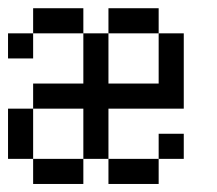

<svg xmlns="http://www.w3.org/2000/svg" viewBox="-20 -458 540 478"><path d="M375 -125H437.5V-62.5H375ZM0 -375H62.5V-312.5H0ZM250 -62.5H375V0H250ZM62.5 -62.5H187.5V0H62.5ZM0 -187.5H62.5V-62.5H0ZM187.5 -375H250V-250H375V-375H437.5V-187.5H250V-62.5H187.5V-187.5H62.5V-250H187.5ZM250 -437.5H375V-375H250ZM62.5 -437.5H187.5V-375H62.5Z"/></svg>

Font: Pixel Operator Mono
Style: Regular
Weight: 400
Monospace: yes
Designer: Jayvee Enaguas (HarvettFox96)
Version: 2016.04.25